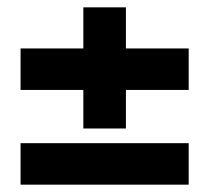

<svg xmlns="http://www.w3.org/2000/svg" viewBox="-20 -531 570 523"><path d="M36 -286V-399H207V-511H323V-399H494V-286H323V-181H207V-286ZM36 -141H494V-28H36Z"/></svg>

Font: TypoPRO Titillium Maps
Style: 800 wt
Weight: 800
Designer: Campivisivi
Foundry: Accademia di Belle Arti di Urbino and students of MA course of Visual design
Version: Version 001.001